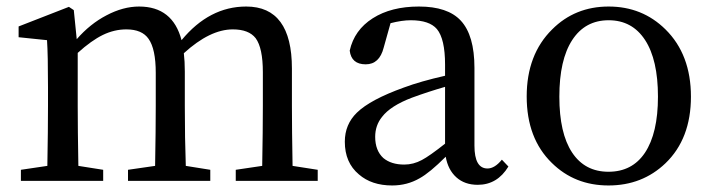

<svg xmlns="http://www.w3.org/2000/svg" viewBox="-20 -554 2185 588"><path d="M44 0V-34L125 -46Q127 -158 127 -230V-287Q127 -387 124 -431L37 -440V-473L191 -533L206 -523L215 -434Q256 -481 306 -507Q357 -534 406 -534Q509 -534 536 -431Q621 -534 734 -534Q874 -534 874 -344V-230Q874 -156 876 -46L953 -34V0H702V-34L783 -46Q785 -156 785 -230V-333Q785 -407 763 -437Q742 -464 693 -464Q623 -464 543 -391Q546 -366 546 -335V-230Q546 -129 549 -46L624 -34V0H372V-34L455 -46Q457 -156 457 -230V-331Q457 -404 435 -435Q415 -464 367 -464Q330 -464 295 -447Q260 -430 218 -392V-230Q218 -158 220 -46L296 -34V0Z M1181 14Q1118 14 1079 -20Q1036 -56 1036 -120Q1036 -173 1073 -209Q1114 -249 1217 -286Q1268 -305 1343 -322V-356Q1343 -435 1318 -465Q1295 -492 1238 -492Q1211 -492 1176 -483L1155 -408Q1142 -357 1100 -357Q1056 -357 1051 -399Q1065 -462 1121.5 -498Q1178 -534 1263 -534Q1351 -534 1391 -491Q1433 -446 1433 -346V-108Q1433 -38 1473 -38Q1495 -38 1517 -65L1537 -44Q1503 12 1443 12Q1403 12 1377.5 -11Q1352 -34 1345 -74Q1296 -25 1265 -8Q1227 14 1181 14ZM1218 -50Q1246 -50 1272 -64Q1295 -76 1343 -114V-288Q1291 -273 1242 -255Q1176 -230 1150 -196Q1129 -170 1129 -135Q1129 -93 1154 -70Q1178 -50 1218 -50Z M1670 -55Q1593 -130 1593 -258.5Q1593 -387 1671 -464Q1741 -534 1844 -534Q1947 -534 2018 -464Q2096 -387 2096 -258Q2096 -129 2018 -54Q1947 14 1843.5 14Q1740 14 1670 -55ZM1955 -86Q1995 -146 1995 -258Q1995 -371 1955.5 -431.5Q1916 -492 1844 -492Q1772 -492 1732.5 -431.5Q1693 -371 1693 -258Q1693 -146 1732 -87Q1771 -28 1843.5 -28Q1916 -28 1955 -86Z"/></svg>

Font: GenRyuMin TW M
Style: Regular
Weight: 500
Version: Version 1.501;PS 1;hotconv 16.6.51;makeotf.lib2.5.65220